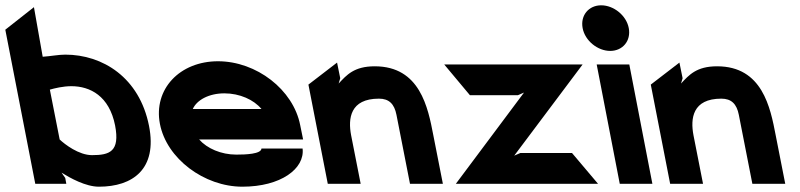

<svg xmlns="http://www.w3.org/2000/svg" viewBox="-111 -693 3017 724"><path d="M22 0H139L135 -22L121 -42C153 -22 212 11 262 11C389 11 483 -55 451 -218C415 -401 276 -487 135 -487C110 -487 80 -481 50 -479L17 -666L-91 -581ZM114 -167 77 -355C94 -360 127 -368 158 -368C229 -368 301 -331 323 -220C342 -121 302 -108 236 -108C186 -108 133 -149 114 -167Z M492 -226C517 -95 659 11 803 11C948 11 1039 -57 1030 -133H875C874 -112 815 -110 780 -110C723 -110 670 -133 640 -167H1032L1021 -221C995 -355 856 -462 711 -462C567 -462 467 -357 492 -226ZM616 -282C631 -316 677 -341 735 -341C793 -341 846 -317 875 -282Z M1125 0H1249L1213 -183C1201 -246 1209 -321 1318 -321C1356 -321 1376 -301 1384 -260L1435 0H1559L1523 -183C1503 -287 1473 -443 1302 -443C1224 -443 1196 -410 1166 -378L1172 -398L1160 -457L1052 -374Z M1608 0H2144L2046 -116H1851L1828 -106L2086 -450H1564L1661 -334H1842L1865 -344Z M2086 -587C2095 -539 2143 -501 2190 -501C2237 -501 2269 -539 2260 -587C2251 -635 2203 -673 2156 -673C2109 -673 2077 -635 2086 -587ZM2226 0H2349L2262 -450H2139Z M2416 0H2540L2504 -183C2492 -246 2500 -321 2609 -321C2647 -321 2667 -301 2675 -260L2726 0H2850L2814 -183C2794 -287 2764 -443 2593 -443C2515 -443 2487 -410 2457 -378L2463 -398L2451 -457L2343 -374Z"/></svg>

Font: Charger EcoBlack
Style: OpObl
Weight: 1000
Designer: Jasper
Foundry: Cannot Into Space Fonts
Version: Version 1.1